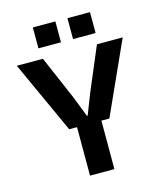

<svg xmlns="http://www.w3.org/2000/svg" viewBox="-125 -952 889 1044"><g transform="rotate(-15 319.5 -429.5)"><path d="M207 -272.9 21 -680.2H168L273.9 -434.1L318.8 -318.8H323.2L368.2 -434.1L472.2 -680.2H617.2L433.1 -272.9H388.2V0H251V-272.9ZM159.2 -741.2V-858.9H286.1V-741.2ZM354 -741.2V-858.9H481V-741.2Z"/></g></svg>

Font: TASA Orbiter Deck
Style: Bold
Weight: 700
Designer: Weizhong Zhang
Version: Version 1.000;Glyphs 3.1.2 (3151)